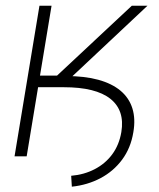

<svg xmlns="http://www.w3.org/2000/svg" viewBox="-20 -561 572 689"><path d="M100.6 -248 106.9 -288.1H216.8Q283.7 -288.1 332.8 -274.7Q381.8 -261.2 412.6 -235.4Q443.4 -209.5 455.1 -171.9Q466.8 -134.3 458.5 -86.4Q449.2 -29.8 418.2 12Q387.2 53.7 340.6 78.4Q293.9 103 237.8 108.9L235.4 69.8Q281.7 65.9 319.8 46.1Q357.9 26.4 382.8 -7.3Q407.7 -41 415.5 -87.4Q428.2 -165 376 -206.5Q323.7 -248 209 -248ZM32.2 0 121.6 -540.5H165L123.5 -289.6H184.6L453.1 -540.5H509.3L197.8 -248H116.7L75.7 0Z"/></svg>

Font: Inter 24pt ExtraLight
Style: Italic
Weight: 250
Italic angle: -9.3988°
Version: Version 4.001;git-66647c0bb